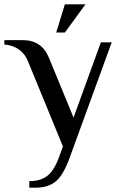

<svg xmlns="http://www.w3.org/2000/svg" viewBox="-30 -665 564 885"><path d="M105 170Q154 170 185.5 147.5Q217 125 240 65L260 10L100 -380Q72 -452 -10 -460V-480H75Q162 -480 195 -400L309 -123L435 -470H485L290 65Q261 144 226 172Q191 200 135 200H105ZM229 -515 269 -645H364L269 -515Z"/></svg>

Font: Philosopher
Style: Regular
Weight: 400
Designer: Jovanny Lemonad
Foundry: Jovanny Lemonad
Version: Version 2.000